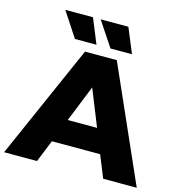

<svg xmlns="http://www.w3.org/2000/svg" viewBox="-142 -1023 1071 1138"><g transform="rotate(15 393.0 -454.5)"><path d="M539 -136H243L188 0H-14L295 -700H490L800 0H594ZM481 -282 391 -506 301 -282ZM118 -909H288L350 -757H218ZM335 -909H505L568 -757H436Z"/></g></svg>

Font: Idrija
Style: Regular
Weight: 800
Designer: Julieta Ulanovsky
Foundry: Julieta Ulanovsky
Version: Version 7.200